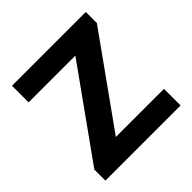

<svg xmlns="http://www.w3.org/2000/svg" viewBox="-160 -726 858 858"><g transform="rotate(-45 269.0 -297.5)"><path d="M31 0V-70L347.5 -513L349.5 -490H35.5V-595H502V-525L185.5 -82L183 -105H506V0Z"/></g></svg>

Font: Encode Sans SC SemiBold
Style: Regular
Weight: 600
Version: Version 3.002